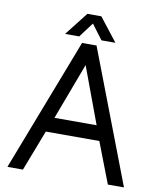

<svg xmlns="http://www.w3.org/2000/svg" viewBox="-98 -995 891 1071"><g transform="rotate(10 348.0 -459.0)"><path d="M388.2 -918 491.2 -786.1H412.1L349.1 -870.1L286.1 -786.1H206.1L309.1 -918ZM194.8 -231 106 0H18.1L308.1 -752.9H390.1L678.2 0H586.9L498 -231ZM229 -314.9H467.8L349.1 -634.8Z"/></g></svg>

Font: Standard
Style: Regular
Weight: 400
Designer: Bryce Wilner
Version: Version 2.000;PS 2.0;hotconv 16.6.51;makeotf.lib2.5.65220 DE